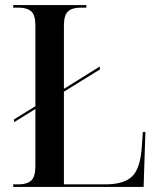

<svg xmlns="http://www.w3.org/2000/svg" viewBox="-20 -734 627 754"><path d="M32 0V-10H53Q86 -10 102.5 -25Q119 -40 119 -82V-306L35 -254V-265L119 -317V-634Q119 -675 102.5 -689.5Q86 -704 53 -704H32V-714H319V-704H297Q263 -704 247 -689Q231 -674 231 -633V-385L372 -473V-461L231 -374V-10H393Q469 -10 500.5 -43Q532 -76 537 -160L541 -216H551L544 0Z"/></svg>

Font: Noto Serif Display SemiCondensed Medium
Style: Regular
Weight: 500
Width: 4
Designer: Monotype Design Team
Foundry: Monotype Imaging Inc.
Version: Version 2.009